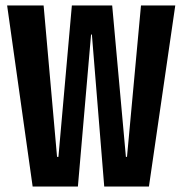

<svg xmlns="http://www.w3.org/2000/svg" viewBox="-20 -680 665 700"><path d="M99 0 6 -660H139L188 -108H193L242 -660H389L439 -108H443L494 -660H619L523 0H360L315 -554H312L264 0Z"/></svg>

Font: Bricolage Grotesque 96pt Condensed SemiBold
Style: Regular
Weight: 600
Width: 3
Designer: Mathieu Triay
Foundry: Atelier Triay
Version: Version 1.001; ttfautohint (v1.8.4.7-5d5b);gftools[0.9.33.de